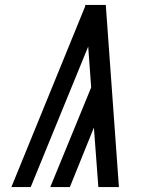

<svg xmlns="http://www.w3.org/2000/svg" viewBox="-20 -755 640 775"><path d="M26 0 324 -730V-735H407L460 0H377L359 -240L262 0H183L348 -402L336 -567L104 0Z"/></svg>

Font: Iosevka Curly Extended
Style: Italic
Weight: 400
Width: 7
Italic angle: -9°
Monospace: yes
Designer: Belleve Invis
Foundry: Belleve Invis
Version: Version 11.1.0; ttfautohint (v1.8.3)